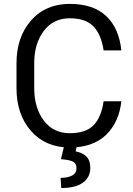

<svg xmlns="http://www.w3.org/2000/svg" viewBox="-20 -741 680 978"><path d="M598.1 -225.1Q586.4 -117.7 519.8 -53.7Q453.1 10.3 335.4 10.3Q212.4 10.3 138.2 -73.7Q64 -157.7 64 -292.5V-418Q64 -552.2 138.2 -636.7Q212.4 -721.2 335.4 -721.2Q455.1 -721.2 520.8 -659.4Q586.4 -597.7 598.1 -484.4H507.8Q495.6 -565.4 455.8 -606.7Q416 -647.9 335.4 -647.9Q251.5 -647.9 202.9 -583.3Q154.3 -518.6 154.3 -418.9V-292.5Q154.3 -191.9 202.9 -127.2Q251.5 -62.5 335.4 -62.5Q416.5 -62.5 456.1 -102.5Q495.6 -142.6 507.8 -225.1ZM371.1 4.4 365.2 30.3Q397.9 35.6 418.9 55.2Q439.9 74.7 439.9 114.7Q439.9 162.1 402.1 189.5Q364.3 216.8 292 216.8L288.6 165Q324.7 165 347.2 153.1Q369.6 141.1 369.6 116.2Q369.6 91.8 352.1 82.5Q334.5 73.2 290.5 69.8L306.2 4.4Z"/></svg>

Font: Roboto Web
Style: Regular
Weight: 400
Designer: Google
Version: Version 1.200310; 2013